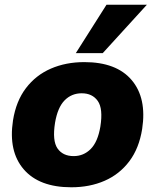

<svg xmlns="http://www.w3.org/2000/svg" viewBox="-20 -782 657 813"><path d="M282 11Q146 11 80.5 -65Q15 -141 35 -272Q48 -354 90 -409Q132 -464 195.5 -491.5Q259 -519 337 -519Q473 -519 537.5 -443Q602 -367 582 -236Q569 -154 527.5 -99Q486 -44 423 -16.5Q360 11 282 11ZM292 -121Q334 -121 364 -151Q394 -181 405 -246Q417 -322 394 -354.5Q371 -387 326 -387Q283 -387 253.5 -357Q224 -327 213 -262Q201 -186 223.5 -153.5Q246 -121 292 -121ZM301 -557 431 -762H602L415 -557Z"/></svg>

Font: Mulish Black
Style: Italic
Weight: 900
Italic angle: -9°
Designer: Vernon Adams
Foundry: Vernon Adams
Version: Version 3.603; ttfautohint (v1.8.3)